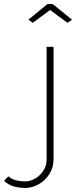

<svg xmlns="http://www.w3.org/2000/svg" viewBox="-148 -750 374 943"><path d="M-24 173Q-54 173 -80.5 165.5Q-107 158 -128 138L-107 116Q-89 131 -68 136Q-47 141 -26 141Q0 141 24.5 127Q49 113 65 88.5Q81 64 81 33V-520H115V32Q115 73 94.5 105Q74 137 42 155Q10 173 -24 173ZM-9 -653 85 -730H111L206 -653L183 -638L98 -701L13 -638Z"/></svg>

Font: Raleway ExtraLight
Style: Regular
Weight: 200
Designer: Matt McInerney, Pablo Impallari, Rodrigo Fuenzalida
Foundry: Matt McInerney, Pablo Impallari, Rodrigo Fuenzalida
Version: Version 4.026